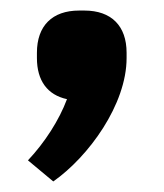

<svg xmlns="http://www.w3.org/2000/svg" viewBox="-20 -174 310 364"><path d="M50 -74V-64C50 -21 70 6 107 14C92 54 65 96 33 130L81 170C148 123 220 24 220 -64V-74C220 -125 191 -154 140 -154H130C79 -154 50 -125 50 -74Z"/></svg>

Font: LT Superior Serif ExtraBold
Style: Regular
Weight: 800
Designer: Daniel Lyons
Foundry: LyonsType
Version: Version 2.120;FEAKit 1.0